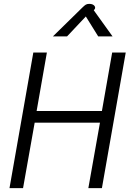

<svg xmlns="http://www.w3.org/2000/svg" viewBox="-20 -971 669 991"><path d="M152 -700H222L169 -398H506L559 -700H629L506 0H436L496 -338H159L99 0H29ZM404 -931Q416 -943 423 -947Q430 -951 440 -951Q455 -951 463 -945Q471 -939 471 -931Q471 -926 468 -923L464 -918L561 -783H487L423 -886L326 -783H253Z"/></svg>

Font: Niramit Light
Style: Italic
Weight: 300
Italic angle: -10°
Designer: Katatrad Aksorn Co.,Ltd.
Foundry: Cadson Demak Co.,Ltd.
Version: Version 1.000; ttfautohint (v1.6)